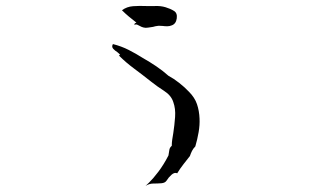

<svg xmlns="http://www.w3.org/2000/svg" viewBox="-20 -576 1040 636"><path d="M641 -183Q642 -162 638 -138.5Q634 -115 627 -91Q620 -84 616 -76Q612 -68 609 -59Q601 -49 588.5 -33Q576 -17 567 -2Q558 -6 548 3Q538 12 532 22Q527 30 514.5 31Q502 32 488 32Q474 32 462 40Q462 40 474.5 28Q487 16 504.5 -7Q522 -30 538 -61Q540 -72 541 -79.5Q542 -87 549 -93Q549 -103 550.5 -113.5Q552 -124 554 -135Q558 -161 560 -188.5Q562 -216 554 -238Q547 -260 523.5 -275Q500 -290 480 -306Q451 -329 424 -349Q397 -369 375 -391Q374 -393 376 -394Q379 -395 377 -396Q375 -398 369 -403Q361 -408 355 -414.5Q349 -421 354 -430Q382 -423 406.5 -410.5Q431 -398 453 -384Q476 -371 497.5 -356.5Q519 -342 538 -325Q555 -316 573.5 -301.5Q592 -287 606 -272Q625 -253 632.5 -231Q640 -209 641 -183ZM556 -540Q568 -533 565.5 -515Q563 -497 549 -492Q542 -489 534 -489Q526 -489 519 -490Q514 -490 509.5 -490.5Q505 -491 501 -490Q498 -490 494.5 -489Q491 -488 487 -487Q479 -486 470.5 -484.5Q462 -483 455 -485Q452 -486 449 -487Q446 -488 443 -490Q439 -492 435 -494Q431 -496 425 -494Q425 -498 428.5 -499.5Q432 -501 432 -501Q419 -511 407 -521Q395 -531 384 -542Q400 -554 421 -555.5Q442 -557 465 -556Q472 -556 478.5 -556Q485 -556 492 -556Q512 -557 528.5 -552Q545 -547 556 -540Z"/></svg>

Font: Yuji Boku
Style: Regular
Weight: 400
Designer: Kataoka Yuji
Foundry: Kinuta Font Factory
Version: Version 3.002